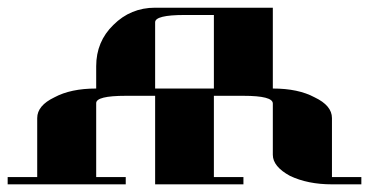

<svg xmlns="http://www.w3.org/2000/svg" viewBox="-20 -481 963 501"><path d="M0 0V-19H77.1V-172.9Q77.1 -205.6 122.1 -227.1Q164.6 -250 231 -250V-308.1Q231 -372.6 275.9 -416Q320.8 -460.9 384.8 -460.9H691.9V-250Q758.3 -250 800.8 -227.1Q846.2 -205.6 846.2 -172.9V-19H922.9V0H846.2Q783.2 0 736.8 -22Q691.9 -46.4 691.9 -77.1V-210.9Q691.9 -231 615.2 -231H538.1V-19H615.2V0H384.8V-231H308.1Q231 -231 231 -211.9V-19H308.1V0ZM384.8 -250H538.1V-441.9H461.9Q384.8 -441.9 384.8 -422.9Z"/></svg>

Font: Hjet
Style: Regular
Weight: 400
Designer: T. Christopher White
Version: Version 1.2